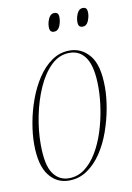

<svg xmlns="http://www.w3.org/2000/svg" viewBox="-83 -771 575 834"><g transform="rotate(-10 204.0 -354.0)"><path d="M153 10Q99 10 65 -34.5Q31 -79 31 -172Q31 -215 40 -265.5Q49 -316 67 -365.5Q85 -415 112 -456Q139 -497 174.5 -521.5Q210 -546 253 -546Q306 -546 341.5 -503Q377 -460 377 -362Q377 -319 368 -269Q359 -219 341.5 -169.5Q324 -120 297 -79.5Q270 -39 234 -14.5Q198 10 153 10ZM155 0Q193 0 224 -23Q255 -46 278.5 -85Q302 -124 317.5 -172Q333 -220 341 -271Q349 -322 349 -368Q349 -455 323.5 -495.5Q298 -536 251 -536Q205 -536 169.5 -501.5Q134 -467 109.5 -411.5Q85 -356 72 -291.5Q59 -227 59 -166Q59 -75 85 -37.5Q111 0 155 0ZM327 -638Q319 -638 313.5 -643Q308 -648 308 -664Q308 -673 311.5 -686Q315 -699 322.5 -708.5Q330 -718 342 -718Q351 -718 356 -713Q361 -708 361 -692Q361 -676 353 -657Q345 -638 327 -638ZM201 -638Q193 -638 187.5 -643Q182 -648 182 -664Q182 -673 185.5 -686Q189 -699 196.5 -708.5Q204 -718 216 -718Q225 -718 230 -713Q235 -708 235 -694Q235 -676 227 -657Q219 -638 201 -638Z"/></g></svg>

Font: Noto Serif Display ExtraCondensed Thin
Style: Italic
Weight: 100
Width: 2
Italic angle: -12°
Designer: Monotype Design Team
Foundry: Monotype Imaging Inc.
Version: Version 2.009